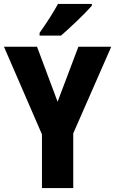

<svg xmlns="http://www.w3.org/2000/svg" viewBox="-20 -950 582 970"><path d="M444 -921V-930H273C249 -886 214 -832 180 -784V-770H288C337 -812 412 -884 444 -921ZM271 -436 167 -714H0L192 -271V0H350V-276L542 -714H376Z"/></svg>

Font: Noto Sans Khmer Condensed ExtraBold
Style: Regular
Weight: 800
Width: 3
Designer: Danh Hong and the Monotype Design Team
Foundry: Monotype Imaging Inc.
Version: Version 2.004